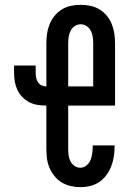

<svg xmlns="http://www.w3.org/2000/svg" viewBox="-20 -763 540 791"><path d="M311 8Q291 8 271.5 3.5Q252 -1 235 -11Q218 -21 205 -37Q192 -53 184 -71.5Q176 -90 173.5 -110Q171 -130 171 -150V-328H170Q152 -328 134 -331Q116 -334 100.5 -342Q85 -350 72 -363.5Q59 -377 51.5 -393Q44 -409 41 -426.5Q38 -444 38 -462V-493H127V-462Q127 -452 129 -442.5Q131 -433 136.5 -424.5Q142 -416 151 -411.5Q160 -407 170 -407H171V-585Q171 -605 174 -625Q177 -645 184.5 -663.5Q192 -682 205 -698Q218 -714 235.5 -724.5Q253 -735 272.5 -739Q292 -743 312 -743Q333 -743 352.5 -739Q372 -735 389.5 -724.5Q407 -714 420 -698Q433 -682 440.5 -663.5Q448 -645 451 -625Q454 -605 454 -585V-328H261V-150Q261 -137 262.5 -124Q264 -111 270 -99Q276 -87 287 -79.5Q298 -72 311 -72Q325 -72 336.5 -81.5Q348 -91 353 -104Q358 -117 360 -131Q362 -145 362 -159V-164H452V-155Q452 -135 448.5 -115Q445 -95 437.5 -76Q430 -57 417.5 -40.5Q405 -24 388.5 -13Q372 -2 352 3Q332 8 311 8ZM261 -407H364V-585Q364 -598 362 -611.5Q360 -625 354 -636.5Q348 -648 337 -655.5Q326 -663 312 -663Q299 -663 288 -655.5Q277 -648 271 -636.5Q265 -625 263 -611.5Q261 -598 261 -585Z"/></svg>

Font: Iosevka SS18 Medium
Style: Regular
Weight: 500
Monospace: yes
Designer: Belleve Invis
Foundry: Belleve Invis
Version: Version 25.1.1; ttfautohint (v1.8.4)